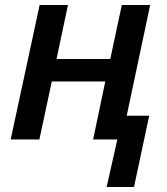

<svg xmlns="http://www.w3.org/2000/svg" viewBox="-20 -560 669 771"><path d="M252.9 -540 207 -323.2H422.9L469.2 -540H583L488.8 -95.2H579.1L518.1 190.9H408.2L451.2 0H354L402.8 -232.9H188L138.2 0H22.9L139.2 -540Z"/></svg>

Font: Open Sans Semibold
Style: Italic
Weight: 600
Italic angle: -12°
Foundry: Ascender Corporation
Version: Version 1.10